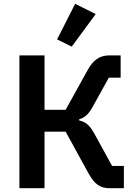

<svg xmlns="http://www.w3.org/2000/svg" viewBox="-20 -989 711 1009"><path d="M82 -698H214V-412H325L439 -618C470 -674 502 -698 557 -698H614V-581H552L465 -424C444 -387 425 -371 396 -362V-356C429 -349 450 -332 473 -292L569 -117H631V0H557C506 0 477 -20 444 -80L325 -297H214V0H82ZM357 -744 280 -782 375 -969 483 -915Z"/></svg>

Font: Plexus Sans SemiBold
Style: Regular
Weight: 600
Version: Version 2.001;PS 002.001;hotconv 1.0.70;makeotf.lib2.5.58329